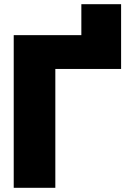

<svg xmlns="http://www.w3.org/2000/svg" viewBox="-20 -895 623 915"><path d="M367.7 -566.4V-875H557.1V-566.4ZM557.1 -727.5V-566.4H243.7V0H45.4V-727.5Z"/></svg>

Font: Inter 17pt Black
Style: Regular
Weight: 900
Version: Version 4.001;git-66647c0bb